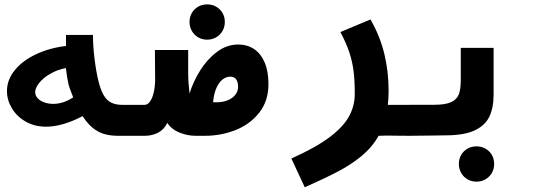

<svg xmlns="http://www.w3.org/2000/svg" viewBox="-20 -604 2440 854"><path d="M347.5 -87.5Q257.5 -40.5 185 -40.5Q134 -40.5 94.2 -63.2Q54.5 -86 32.8 -122.5Q11 -159 11 -199Q11 -249.5 46 -292.2Q81 -335 141 -363Q201 -391 273.5 -399.5V-448.5H393.5Q393.5 -399.5 400.5 -342.5Q407.5 -285.5 417.5 -245Q427.5 -204 441 -180.8Q454.5 -157.5 474.8 -147.5Q495 -137.5 525.5 -137.5H602V0H505.5Q447 0 410.5 -22.5Q374 -45 347.5 -87.5ZM217 -142Q261.5 -142 305.5 -171Q287.5 -216.5 285.5 -226Q277.5 -260.5 273 -301.5Q235 -294 203.5 -275.8Q172 -257.5 154.2 -235Q136.5 -212.5 136.5 -194Q136.5 -179.5 147.2 -167.5Q158 -155.5 176.5 -148.8Q195 -142 217 -142Z M595.5 -137.5H622.5Q636.5 -137.5 647.2 -152.5Q658 -167.5 664 -193.5Q670 -219.5 670 -251.5L669 -381.5H817V-280.5Q817 -240.5 823 -188Q839 -240 870 -290Q901 -340 944.8 -373Q988.5 -406 1039.5 -406Q1079.5 -406 1109.8 -386Q1140 -366 1157 -326.5Q1174 -287 1174 -230Q1174 -154.5 1132.8 -102.5Q1091.5 -50.5 1027 -25.2Q962.5 0 892 0H849.5Q814.5 0 779 -14Q743.5 -28 724 -57.5Q709.5 -27 682.5 -13.5Q655.5 0 625 0H595.5ZM941.5 -149Q972 -149 994 -158.5Q1016 -168 1027.5 -183.5Q1039 -199 1039 -216.5Q1039 -263 1004.5 -263Q983.5 -263 966.8 -247.8Q950 -232.5 940 -206.5Q930 -180.5 928 -149ZM823 -506.5Q823 -528.5 833.2 -546.2Q843.5 -564 861.2 -574.2Q879 -584.5 901.5 -584.5Q923.5 -584.5 941.5 -574.2Q959.5 -564 969.8 -546.2Q980 -528.5 980 -506.5Q980 -484.5 969.8 -466.5Q959.5 -448.5 941.5 -438Q923.5 -427.5 901.5 -427.5Q879 -427.5 861.2 -438Q843.5 -448.5 833.2 -466.5Q823 -484.5 823 -506.5Z M1558 -186.5Q1558 -244 1552.8 -286.8Q1547.5 -329.5 1533.8 -371Q1520 -412.5 1494 -461.5L1628 -517.5Q1671 -442 1689.8 -363Q1708.5 -284 1708.5 -200.5Q1708.5 -165 1705 -137.5H1801.5V0L1736 -0.5Q1722 -1 1698 -1Q1684 -1 1664 0Q1636 50 1589.5 88.8Q1543 127.5 1484.5 158.2Q1426 189 1335.5 229L1276 101Q1381.5 54 1443.5 8Q1505.5 -38 1531.8 -85.2Q1558 -132.5 1558 -186.5Z M1801 -138H1912.5Q1962 -138 1987.2 -150Q2012.5 -162 2021 -185Q2029.5 -208 2029.5 -248.5V-391H2175.5V-183.5Q2175.5 -124.5 2156.5 -85Q2137.5 -45.5 2090.8 -23.8Q2044 -2 1962.5 -2L1893 -1L1801 0ZM2021 125Q2021 103 2031.2 85.2Q2041.5 67.5 2059.2 57.2Q2077 47 2099.5 47Q2121.5 47 2139.5 57.2Q2157.5 67.5 2167.8 85.2Q2178 103 2178 125Q2178 147 2167.8 165Q2157.5 183 2139.5 193.5Q2121.5 204 2099.5 204Q2077 204 2059.2 193.5Q2041.5 183 2031.2 165Q2021 147 2021 125Z"/></svg>

Font: JuliaMono Black
Style: Italic
Weight: 900
Italic angle: -9°
Monospace: yes
Designer: cormullion
Foundry: corm
Version: Version 0.057; ttfautohint (v1.8.4)